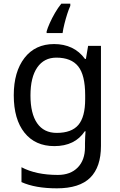

<svg xmlns="http://www.w3.org/2000/svg" viewBox="-20 -837 655 1046"><path d="M275 -597Q328 -597 370.5 -577Q413 -557 443 -516H448L460 -587H530V-42Q530 73 471.5 131Q413 189 290 189Q172 189 97 155V74Q176 116 295 116Q364 116 403.5 75.5Q443 35 443 -35V-56Q443 -68 444 -90.5Q445 -113 446 -122H442Q388 -41 276 -41Q172 -41 113.5 -114Q55 -187 55 -318Q55 -446 113.5 -521.5Q172 -597 275 -597ZM287 -523Q220 -523 183 -469.5Q146 -416 146 -317Q146 -218 182.5 -165.5Q219 -113 289 -113Q370 -113 407 -156.5Q444 -200 444 -297V-318Q444 -428 406 -475.5Q368 -523 287 -523ZM363 -805Q355 -788 346.5 -761.5Q338 -735 331 -707Q324 -679 321 -657H234V-666Q239 -684 251 -711Q263 -738 279.5 -766.5Q296 -795 314 -817H363Z"/></svg>

Font: Noto Sans Tamil UI
Style: Regular
Weight: 400
Designer: Jelle Bosma - Monotype Design Team
Foundry: Monotype Imaging Inc.
Version: Version 2.004; ttfautohint (v1.8.4.7-5d5b)